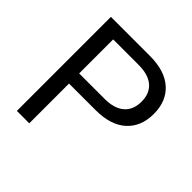

<svg xmlns="http://www.w3.org/2000/svg" viewBox="-182 -862 1018 1018"><g transform="rotate(45 327.5 -352.5)"><path d="M86 0V-705H378Q491 -705 551 -651Q611 -597 611 -502Q611 -407 551 -352.5Q491 -298 378 -298H179V0ZM179 -374H369Q443 -374 481 -407.5Q519 -441 519 -502Q519 -563 481 -596Q443 -629 369 -629H179Z"/></g></svg>

Font: Mulish Medium
Style: Regular
Weight: 500
Designer: Vernon Adams
Foundry: Vernon Adams
Version: Version 3.603; ttfautohint (v1.8.3)